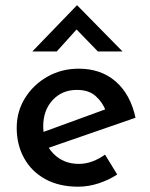

<svg xmlns="http://www.w3.org/2000/svg" viewBox="-20 -694 565 724"><path d="M275 10Q203 10 151 -18.5Q99 -47 71 -97.5Q43 -148 43 -212Q43 -274 74.5 -324.5Q106 -375 159 -405Q212 -435 277 -435Q361 -435 416.5 -386.5Q472 -338 491 -250L150 -132L126 -190L400 -290L379 -276Q367 -308 341 -331.5Q315 -355 270 -355Q214 -355 178.5 -316.5Q143 -278 143 -218Q143 -154 181 -115Q219 -76 277 -76Q304 -76 329 -85.5Q354 -95 376 -111L422 -36Q390 -15 351.5 -2.5Q313 10 275 10ZM349 -500 258 -594 286 -602 194 -500H102L270 -674H271L442 -500Z"/></svg>

Font: Reem Kufi
Style: Regular
Weight: 400
Designer: Khaled Hosny
Version: Version 1.6